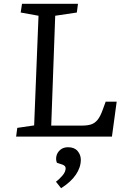

<svg xmlns="http://www.w3.org/2000/svg" viewBox="-20 -720 678 1012"><path d="M71 -46 160 -59 183 -637 89 -654 96 -700H391L385 -654L271 -637L250 -58H412Q440 -58 459.5 -64Q479 -70 494 -88Q509 -106 522 -143L537 -184H595L570 0H65ZM302 272 275 238Q292 225 309 205.5Q326 186 326 167Q326 154 310 148L280 138Q273 121 277.5 102Q282 83 298 69.5Q314 56 339 56Q372 56 389 76Q406 96 406 122Q406 162 380 200.5Q354 239 302 272Z"/></svg>

Font: Literata 7pt
Style: Italic
Weight: 400
Italic angle: -2°
Designer: Latin by Veronika Burian and Jose Scaglione. Greek by Irene Vlachou. Cyrillic by Vera Evstafieva
Foundry: TypeTogether
Version: Version 3.002